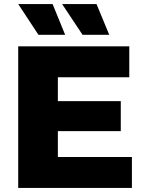

<svg xmlns="http://www.w3.org/2000/svg" viewBox="-20 -929 712 949"><path d="M632 -153V0H70V-700H619V-547H266V-429H577V-281H266V-153ZM70 -909H240L302 -757H170ZM287 -909H457L520 -757H388Z"/></svg>

Font: CMG Sans ExtraBold
Style: Regular
Weight: 800
Designer: Julieta Ulanovsky
Foundry: Julieta Ulanovsky
Version: Version 7.200